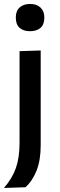

<svg xmlns="http://www.w3.org/2000/svg" viewBox="-20 -756 303 972"><path d="M0 195.5Q42 147.5 60.5 94.5Q79 41.5 79 -33V-497L186 -500.5V-20Q186 54.5 165.5 106.8Q145 159 109 192ZM131.5 -598Q99 -598 79.5 -614.8Q60 -631.5 60 -667.5Q60 -701 79.8 -718.5Q99.5 -736 132.5 -736Q165.5 -736 185 -717.8Q204.5 -699.5 204.5 -667.5Q204.5 -631.5 185 -614.8Q165.5 -598 131.5 -598Z"/></svg>

Font: Heraclito Medium
Style: Regular
Weight: 500
Designer: Kostas Bartsokas (font) & Cristiano Sobral (main changes)
Foundry: Kostas Bartsokas (font) & Cristiano Sobral (main changes)
Version: Version 1.00;July 8, 2020;FontCreator 13.0.0.2655 64-bit